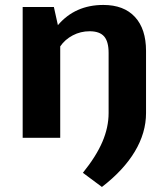

<svg xmlns="http://www.w3.org/2000/svg" viewBox="-20 -552 665 769"><path d="M564.9 -348.1V-99.1Q564.9 -20 520 54.9Q475.1 129.9 388.2 196.8L312 140.1Q365.2 74.2 390.1 16.1Q415 -42 415 -99.1V-339.8Q415 -385.7 397 -406.2Q378.9 -426.8 338.9 -426.8Q302.7 -426.8 271.5 -410.4Q240.2 -394 221.2 -366.2V0H70.8V-523.9H195.8L211.9 -451.2Q280.8 -532.2 394 -532.2Q476.1 -532.2 520.5 -484.1Q564.9 -436 564.9 -348.1Z"/></svg>

Font: Sarala
Style: Bold
Weight: 700
Designer: Andres Torresi
Foundry: Huerta Tipografica
Version: Version 1.004;PS 001.003;hotconv 1.0.70;makeotf.lib2.5.58329